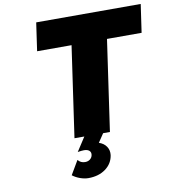

<svg xmlns="http://www.w3.org/2000/svg" viewBox="-99 -787 1004 1115"><g transform="rotate(-10 403.0 -229.5)"><path d="M166 -535.2 189.9 -701.2H806.2L782.2 -535.2H578.1L501 0H460.9L426.8 50.8Q456.1 60.5 470.7 82.5Q485.4 104.5 481.9 132.8Q474.6 182.1 433.6 212.2Q392.6 242.2 332 242.2Q309.6 242.2 283.9 233.2Q258.3 224.1 238.8 209L287.1 127Q303.2 147 329.1 147Q346.7 147 358.6 137.5Q370.6 127.9 373 112.8Q375.5 96.7 365 87.4Q354.5 78.1 334 78.1Q321.3 78.1 296.9 82L350.1 0H292L369.1 -535.2Z"/></g></svg>

Font: Trueno ExtraBold
Style: Italic
Weight: 800
Designer: Julieta Ulanovsky
Foundry: Julieta Ulanovsky
Version: Version 3.001b | FøM Fix